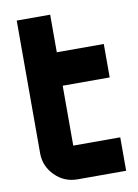

<svg xmlns="http://www.w3.org/2000/svg" viewBox="-85 -809 621 865"><g transform="rotate(-10 225.5 -376.0)"><path d="M421 -427H206V-153H421V0H199Q138 0 95.5 -43Q53 -86 53 -145V-752H206V-580H421Z"/></g></svg>

Font: Orbitron
Style: Black
Weight: 900
Designer: Matt McInerney
Foundry: Matt McInerney
Version: 1.000